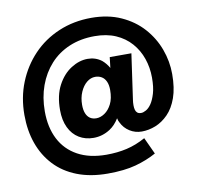

<svg xmlns="http://www.w3.org/2000/svg" viewBox="-81 -802 933 908"><g transform="rotate(-10 385.0 -348.5)"><path d="M194 -314Q194 -384 219.5 -432Q245 -480 284.5 -505Q324 -530 364 -530Q402 -530 431 -508Q450 -492 463 -469L469 -520H573L542 -302Q541 -297 540.5 -289.5Q540 -282 540 -276Q540 -264 542.5 -254.5Q545 -245 551.5 -239.5Q558 -234 570 -234Q580 -234 593.5 -241.5Q607 -249 619 -266.5Q631 -284 640 -314Q649 -344 649 -390Q649 -438 634 -481.5Q619 -525 589.5 -558.5Q560 -592 516.5 -611Q473 -630 415 -630Q348 -630 293.5 -607Q239 -584 201 -542Q163 -500 142.5 -443.5Q122 -387 122 -320Q122 -243 151 -186.5Q180 -130 236.5 -99Q293 -68 374 -68Q427 -68 472.5 -78.5Q518 -89 563 -114L600 -34Q555 -9 500 6Q445 21 365 21Q282 21 218 -4Q154 -29 111 -75Q68 -121 46 -183Q24 -245 24 -320Q24 -404 53 -476Q82 -548 134 -602.5Q186 -657 258 -687.5Q330 -718 415 -718Q495 -718 557 -690Q619 -662 661 -615Q703 -568 724.5 -509.5Q746 -451 746 -390Q746 -323 729.5 -276.5Q713 -230 685 -201.5Q657 -173 624 -160Q591 -147 558 -147Q526 -147 500 -163.5Q474 -180 461 -207Q455 -217 453 -229Q434 -198 408 -181Q371 -157 328 -157Q289 -157 258.5 -175.5Q228 -194 211 -229.5Q194 -265 194 -314ZM301 -320Q301 -296 307.5 -279.5Q314 -263 326.5 -254.5Q339 -246 357 -246Q377 -246 397 -259.5Q417 -273 430.5 -299.5Q444 -326 444 -367Q444 -391 436.5 -407.5Q429 -424 415.5 -432Q402 -440 385 -440Q363 -440 344 -424.5Q325 -409 313 -381.5Q301 -354 301 -320Z"/></g></svg>

Font: Venryn Sans SemiBold
Style: Regular
Weight: 600
Designer: Owen Earl, indestructible type* (font) & Cristiano Sobral (main changes)
Version: Version 3.60;October 28, 2020;FontCreator 13.0.0.2681 64-bit